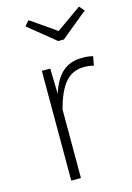

<svg xmlns="http://www.w3.org/2000/svg" viewBox="-117 -823 605 882"><g transform="rotate(-15 185.5 -381.5)"><path d="M354 -526 346 -483Q325 -489 300 -489Q245 -489 211 -449.5Q177 -410 155 -326V0H109V-522H149L152 -401Q173 -468 209.5 -500Q246 -532 302 -532Q336 -532 354 -526ZM371 -739 244 -635H217L89 -739L110 -763L231 -679L350 -763Z"/></g></svg>

Font: FiraGO ExtraLight
Style: Regular
Weight: 200
Designer: bBox Type
Foundry: bBox Type GmbH
Version: Version 1.001